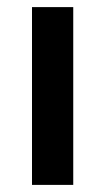

<svg xmlns="http://www.w3.org/2000/svg" viewBox="-20 -520 296 540"><path d="M70 -500H186V0H70Z"/></svg>

Font: PT Root UI Bold
Style: Regular
Weight: 700
Designer: Vitaly Kuzmin
Foundry: ParaType Ltd.
Version: Version 2.000G